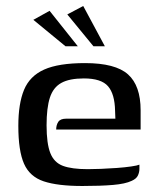

<svg xmlns="http://www.w3.org/2000/svg" viewBox="-20 -613 520 639"><path d="M254 6Q172 6 125.5 -9.5Q79 -25 60 -68Q41 -111 41 -194Q41 -268 60 -314Q79 -360 127 -381.5Q175 -403 263 -403Q364 -403 406 -365.5Q448 -328 448 -246V-182H167Q167 -197 174 -207.5Q181 -218 200 -218H364L363 -244Q362 -300 339.5 -326Q317 -352 259 -352Q211 -352 184 -337Q157 -322 146 -288Q135 -254 135 -196Q135 -135 147.5 -103.5Q160 -72 189.5 -61Q219 -50 272 -50Q290 -50 316 -51Q342 -52 369 -54Q396 -56 416.5 -59Q437 -62 444 -65V-51Q444 -40 439 -29Q434 -18 418 -11Q397 -1 356 2.5Q315 6 254 6ZM291 -459 204 -565 257 -593 329 -459ZM198 -459 91 -547 145 -577 239 -459Z"/></svg>

Font: Genos Medium
Style: Regular
Weight: 500
Designer: Robert E. Leuschke
Foundry: Robert E. Leuschke
Version: Version 1.010; ttfautohint (v1.8.3)